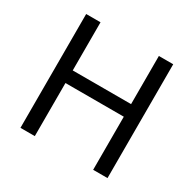

<svg xmlns="http://www.w3.org/2000/svg" viewBox="-156 -879 1053 1043"><g transform="rotate(30 370.5 -357.0)"><path d="M643 0H553V-333H187V0H97V-714H187V-412H553V-714H643Z"/></g></svg>

Font: Go Noto Current
Style: Regular
Weight: 400
Designer: Monotype Design Team
Foundry: Monotype Imaging Inc.
Version: Version 2.007; ttfautohint (v1.8) -l 8 -r 50 -G 200 -x 14 -D